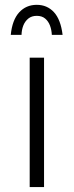

<svg xmlns="http://www.w3.org/2000/svg" viewBox="-20 -756 298 776"><path d="M233 -615H189.5Q188.5 -635.5 182 -652.8Q175.5 -670 162.5 -681Q149.5 -692 128.5 -692Q108 -692 94.5 -681Q81 -670 74.2 -652.8Q67.5 -635.5 67 -615H23.5Q29.5 -675.5 57.5 -706Q85.5 -736.5 128.5 -736.5Q170.5 -736.5 198 -706.8Q225.5 -677 233 -615ZM158 0H100V-523H158Z"/></svg>

Font: Argentum Novus Light
Style: Regular
Weight: 300
Designer: Julieta Ulanovsky (font) & Cristiano Sobral (main changes)
Foundry: Julieta Ulanovsky (font) & Cristiano Sobral (main changes)
Version: Version 3.00;November 27, 2020;FontCreator 13.0.0.2655 64-bi